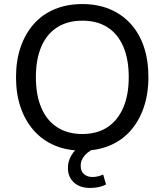

<svg xmlns="http://www.w3.org/2000/svg" viewBox="-20 -734 811 947"><path d="M386 9Q311 9 251 -16Q191 -41 148 -89Q105 -137 82 -203.5Q59 -270 59 -353Q59 -436 82 -502.5Q105 -569 147.5 -616.5Q190 -664 250.5 -689Q311 -714 386 -714Q461 -714 521 -689Q581 -664 624 -617Q667 -570 689.5 -503.5Q712 -437 712 -354Q712 -271 689 -204Q666 -137 623.5 -89Q581 -41 521 -16Q461 9 386 9ZM386 -73Q458 -73 509 -106Q560 -139 587.5 -202Q615 -265 615 -353Q615 -442 588 -504.5Q561 -567 510 -599.5Q459 -632 386 -632Q314 -632 262.5 -599.5Q211 -567 184 -504.5Q157 -442 157 -353Q157 -265 184 -202Q211 -139 262.5 -106Q314 -73 386 -73ZM424 193Q374 193 344.5 166Q315 139 315 94Q315 54 341.5 18.5Q368 -17 413 -37L443 0Q427 7 412 19Q397 31 387.5 47.5Q378 64 378 84Q378 111 394.5 125Q411 139 436 139Q449 139 462 136Q475 133 489 127L503 176Q488 184 468 188.5Q448 193 424 193Z"/></svg>

Font: Nunito Sans 12pt ExtraLight 12pt Medium
Style: Regular
Weight: 500
Version: Version 3.101;gftools[0.9.27]